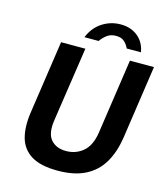

<svg xmlns="http://www.w3.org/2000/svg" viewBox="-132 -1015 977 1126"><g transform="rotate(15 356.5 -452.0)"><path d="M323 10Q219.5 10 162.8 -25.2Q106 -60.5 88.2 -125.5Q70.5 -190.5 84 -280.5L149 -723H296.5L229 -269.5Q217 -188.5 249.2 -151.2Q281.5 -114 341.5 -114Q401 -114 444.8 -151Q488.5 -188 500.5 -269.5L567 -723H713L647.5 -275.5Q634 -188 596.8 -123.8Q559.5 -59.5 492.5 -24.8Q425.5 10 323 10ZM461 -914.5Q400 -914.5 349.3 -881.5Q298.5 -848.5 273.7 -787H359.7Q374.1 -808 396.2 -825.2Q418.3 -842.5 451.8 -842.5Q484.3 -842.5 502.6 -825.8Q520.9 -809 530.2 -787H616.7Q607.1 -845.5 565.3 -880Q523.5 -914.5 461 -914.5Z"/></g></svg>

Font: Public Sans
Style: Bold Italic
Weight: 700
Italic angle: -8°
Designer: The Public Sans project authors (U.S. Web Design System). Libre Franklin designed by Pablo Impallari and Rodrigo Fuenzal
Version: Version 1.008; ttfautohint (v1.8.1) -l 8 -r 50 -G 200 -x 14 